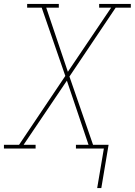

<svg xmlns="http://www.w3.org/2000/svg" viewBox="-38 -755 685 976"><path d="M456 201 490 0H348V-19H412L302 -345L82 -19H143V0H-18V-19H59L294 -369L174 -716H100V-735H261V-716H197L307 -390L527 -716H466V-735H627V-716H550L315 -366L435 -19H514L477 201Z"/></svg>

Font: Iosevka Etoile Thin
Style: Italic
Weight: 100
Italic angle: -9°
Designer: Belleve Invis
Foundry: Belleve Invis
Version: Version 22.1.2; ttfautohint (v1.8.4)